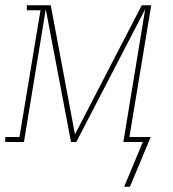

<svg xmlns="http://www.w3.org/2000/svg" viewBox="-36 -540 656 730"><path d="M458 170H436L507 0H433L516 -505L254 0H234L138 -505L55 0H-16V-19H38L118 -501H66V-520H157L249 -29L503 -520H539L456 -19H537Z"/></svg>

Font: Iosevka HT Thin Extended
Style: Italic
Weight: 100
Width: 7
Italic angle: -9°
Monospace: yes
Designer: Belleve Invis
Foundry: Belleve Invis
Version: Version 32.3.0; ttfautohint (v1.8.4)